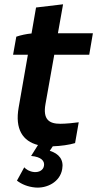

<svg xmlns="http://www.w3.org/2000/svg" viewBox="-20 -675 453 895"><path d="M56 -504 41 -420H110L67 -174C49 -73 86 -17 157 1L125 52C173 56 189 76 185 98C182 117 164 129 139 127C117 125 101 114 93 105L59 167C81 184 110 196 144 199C198 204 260 174 270 113C278 70 255 41 212 28L226 7C262 6 304 0 330 -8L347 -105C327 -102 286 -98 261 -98C210 -98 179 -117 192 -190L233 -420H396L413 -520H250L274 -655L148 -640L127 -519C104 -517 76 -511 56 -504Z"/></svg>

Font: Fixel Display 20240404 SemiBold
Style: Italic
Weight: 600
Italic angle: -10°
Designer: AlfaBravo + MacPaw
Foundry: Kyrylo Tkachov, Marchela Mozhyna, Serhii Makarenko, Maria Weinstein, Zakhar Kryvoshyya
Version: Version 1.211;Glyphs 3.2 (3225)